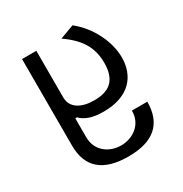

<svg xmlns="http://www.w3.org/2000/svg" viewBox="-168 -649 939 984"><g transform="rotate(-30 301.0 -157.0)"><path d="M534.2 11.2H442.9Q442.9 42 431.6 65.9Q420.4 89.8 400.4 106.4Q381.3 122.1 356.9 130.4Q332.5 138.7 306.6 138.7Q280.8 138.7 256.3 130.4Q231.9 122.1 213.9 106.4Q193.8 89.8 182.9 65.9Q171.9 42 171.9 11.2V-99.6H181.6Q223.6 -56.2 313.5 -56.2H314.5Q371.1 -56.2 413.1 -71Q455.1 -85.9 482.9 -113.3Q508.8 -139.2 521.7 -174.3Q534.7 -209.5 534.7 -250Q534.7 -285.2 525.4 -322Q516.1 -358.9 498.5 -394Q461.4 -468.3 397.9 -519.5L314.5 -488.8Q380.9 -442.9 411.1 -393.1Q442.9 -341.3 442.9 -272Q442.9 -200.2 409.2 -165.3Q375.5 -130.4 303.7 -130.4Q243.7 -130.4 208.5 -153.8Q171.9 -178.2 171.9 -223.6V-499H87.4V13.2Q87.4 206.5 311.5 206.5Q533.7 206.5 534.2 11.2Z"/></g></svg>

Font: Hack Dev
Style: Regular
Weight: 400
Designer: Christopher Simpkins
Foundry: Christopher Simpkins
Version: Version 2.0315